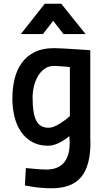

<svg xmlns="http://www.w3.org/2000/svg" viewBox="-20 -767 569 1025"><path d="M219 -747H307L437 -585H319L264 -656L209 -585H91ZM257 238Q231 238 205 236Q179 234 159 231Q134 227 113 223L118 130Q139 132 159 134Q176 136 195 137Q214 138 228 138Q297 138 328 92.5Q359 47 350 -40Q343 -34 331 -25.5Q319 -17 303.5 -8.5Q288 0 271 5.5Q254 11 237 11Q188 11 152 -9Q116 -29 92.5 -63Q69 -97 57.5 -143Q46 -189 46 -241Q46 -297 58 -346Q70 -395 96.5 -431.5Q123 -468 165 -489Q207 -510 268 -510Q288 -510 321 -508Q354 -506 386 -504Q423 -501 462 -499Q462 -377 462 -292.5Q462 -208 462 -153.5Q462 -99 462 -69.5Q462 -40 462 -26.5Q462 -13 462.5 -10.5Q463 -8 463 -8Q463 119 413 178.5Q363 238 257 238ZM268 -415Q240 -415 219 -400.5Q198 -386 183.5 -362Q169 -338 161.5 -307.5Q154 -277 154 -246Q154 -161 173.5 -123Q193 -85 239 -85Q256 -85 276 -94.5Q296 -104 313 -116Q333 -129 353 -147V-409Q337 -410 321 -412Q307 -413 292.5 -414Q278 -415 268 -415Z"/></svg>

Font: Panefresco 750wt
Style: Regular
Weight: 750
Foundry: Campivisivi & Chank Co
Version: Version 1.000